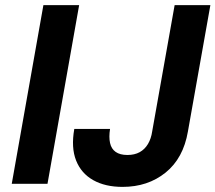

<svg xmlns="http://www.w3.org/2000/svg" viewBox="-20 -720 844 752"><path d="M26 0 150 -700H290L166 0ZM460 12Q392 12 345 -14.5Q298 -41 278 -91.5Q258 -142 271 -215H411Q406 -183 411 -160Q416 -137 433 -125Q450 -113 479 -113Q507 -113 527 -124Q547 -135 559.5 -156Q572 -177 576 -205L664 -700H804L716 -205Q698 -100 628.5 -44Q559 12 460 12Z"/></svg>

Font: DM Sans 11pt ExtraBold
Style: Italic
Weight: 800
Italic angle: -10°
Version: Version 4.004;gftools[0.9.30]